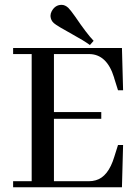

<svg xmlns="http://www.w3.org/2000/svg" viewBox="-20 -788 586 808"><path d="M498 -408.2 493.2 -585.9H35.2V-560.5H113.3V-25.4H35.2V0H493.2L498 -177.7H476.6L460.9 -127.9Q435.5 -43.9 382.8 -29.3Q369.1 -25.4 354.5 -25.4H207V-288.1H406.2V-316.4H207V-560.5H354.5Q429.7 -560.5 460 -461.9Q460.9 -460 460.9 -458L476.6 -408.2ZM374 -616.2Q345.7 -645.5 295.9 -718.8Q277.3 -745.1 267.6 -754.9Q253.9 -767.6 239.3 -767.6Q211.9 -767.6 197.3 -740.2Q192.4 -730.5 192.4 -720.7Q193.4 -702.1 207 -690.4Q218.8 -679.7 288.1 -641.6Q331.1 -618.2 358.4 -598.6Z"/></svg>

Font: Abhaya Libre Medium
Style: Regular
Weight: 500
Designer: Pushpananda Ekanayake, Sol Matas, Pathum Egodawatta
Foundry: Mooniak
Version: Version 1.050 ; ttfautohint (v1.6)